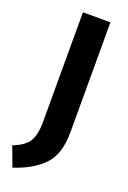

<svg xmlns="http://www.w3.org/2000/svg" viewBox="-169 -747 645 964"><g transform="rotate(20 153.5 -265.0)"><path d="M245 -692V-103Q245 12 189.5 70.5Q134 129 32 162L-7 57Q57 32 77.5 -4Q98 -40 98 -108V-692Z"/></g></svg>

Font: FiraGO SemiBold
Style: Regular
Weight: 600
Designer: bBox Type
Foundry: bBox Type GmbH
Version: Version 1.001;PS 001.001;hotconv 1.0.88;makeotf.lib2.5.64775